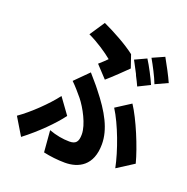

<svg xmlns="http://www.w3.org/2000/svg" viewBox="-146 -928 1092 1120"><g transform="rotate(20 400.0 -368.0)"><path d="M549 -593 522 -672C468 -714 383 -760 316 -791L254 -698C314 -670 374 -629 409 -600C398 -589 379 -570 360 -554L429 -480C462 -508 527 -571 549 -593ZM786 -589C771 -624 736 -689 715 -726L641 -693C663 -655 694 -596 710 -554L786 -589ZM693 -543C677 -580 644 -644 620 -681L549 -648C560 -628 574 -601 588 -574L592 -564C603 -544 612 -524 620 -507L693 -543ZM542 -120C542 -212 493 -303 408 -409C387 -437 362 -463 338 -492L255 -409C281 -384 307 -353 327 -329C363 -284 412 -195 412 -134C412 -87 397 -70 357 -70C318 -70 273 -78 230 -94L241 40C281 49 331 55 375 55C459 55 542 14 542 -120ZM766 -81C742 -174 679 -327 628 -404L536 -345C589 -262 643 -115 663 -15L766 -81ZM295 -206 224 -304C176 -240 87 -154 19 -107L84 1C169 -64 251 -146 295 -206Z"/></g></svg>

Font: Glow Sans TC Compressed
Style: Bold
Weight: 700
Width: 2
Designer: Ryoko NISHIZUKA (kana, bopomofo & ideographs); Paul D. Hunt (Latin, Greek & Cyrillic); Sandoll Communications, Soo-young
Version: Version 0.93